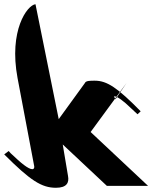

<svg xmlns="http://www.w3.org/2000/svg" viewBox="-128 -880 721 909"><path d="M471 -487 418 -409C420 -411 409 -424 413 -424C427 -424 455 -404 493 -367L523 -339L538 -353C429 -464 379 -498 321 -498C300 -498 281 -498 275 -489L274 -487L150 -316L40 -860C1 -856 -87 -736 -45 -511L34 -93C35 -86 33 -79 25 -79C7 -79 -27 -106 -78 -155L-87 -165L-108 -149C16 -25 69 9 137 9C189 9 200 -16 194 -47L169 -196L378 0H573L301 -255Z"/></svg>

Font: Poland Can Into
Style: Bold
Weight: 700
Foundry: Cannot Into Space Fonts
Version: Version 0.99